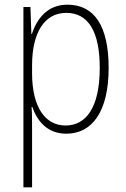

<svg xmlns="http://www.w3.org/2000/svg" viewBox="-20 -560 540 820"><path d="M80 240H117V-7C117 -41 117 -76 115 -103H118C138 -45 181 11 263 11C374 11 444 -84 444 -270C444 -449 383 -540 268 -540C182 -540 138 -480 116 -415H114L110 -530H80ZM260 -24C172 -24 117 -104 117 -247V-281C117 -416 167 -505 263 -505C358 -505 406 -424 406 -270C406 -100 347 -24 260 -24Z"/></svg>

Font: Noto Sans Mono ExtraCondensed ExtraLight
Style: Regular
Weight: 200
Width: 2
Designer: Monotype Design Team
Foundry: Monotype Imaging Inc.
Version: Version 2.014